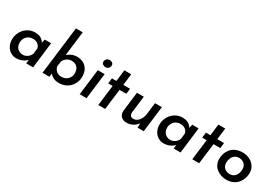

<svg xmlns="http://www.w3.org/2000/svg" viewBox="37 -1739 3865 2715"><g transform="rotate(30 1969.5 -381.0)"><path d="M221 9Q176 9 134.5 -15.5Q93 -40 67.5 -86.5Q42 -133 42 -197Q42 -242 58 -285Q74 -328 105 -363.5Q136 -399 180 -420.5Q224 -442 279 -442Q323 -442 353 -430.5Q383 -419 402 -400.5Q421 -382 433 -359L424 -340L446 -423H549L498 0H386L398 -101L405 -74Q401 -69 387 -55.5Q373 -42 350 -27Q327 -12 294.5 -1.5Q262 9 221 9ZM283 -81Q309 -81 332.5 -91.5Q356 -102 375 -121.5Q394 -141 406 -168L417 -260Q412 -287 396 -307.5Q380 -328 355 -339Q330 -350 299 -350Q260 -350 233.5 -336.5Q207 -323 190 -301.5Q173 -280 165.5 -256Q158 -232 158 -210Q158 -172 173.5 -143Q189 -114 217.5 -97.5Q246 -81 283 -81Z M921 10Q863 10 824 -13Q785 -36 762 -72L777 -100L764 0H652L748 -780H859L805 -339L808 -377Q834 -405 875.5 -423.5Q917 -442 968 -442Q1022 -442 1067.5 -418.5Q1113 -395 1140 -348Q1167 -301 1167 -230Q1167 -168 1137 -113Q1107 -58 1052 -24Q997 10 921 10ZM908 -84Q948 -84 975 -97.5Q1002 -111 1019.5 -132Q1037 -153 1044.5 -177Q1052 -201 1052 -223Q1052 -263 1037 -292.5Q1022 -322 994 -338Q966 -354 928 -354Q883 -354 849 -330Q815 -306 798 -268L786 -177Q791 -161 800.5 -144.5Q810 -128 824.5 -114.5Q839 -101 859.5 -92.5Q880 -84 908 -84Z M1311 -423H1423L1371 0H1259ZM1319 -569Q1320 -595 1339 -613.5Q1358 -632 1387 -632Q1409 -632 1429 -619Q1449 -606 1449 -577Q1448 -550 1429 -531.5Q1410 -513 1381 -513Q1360 -513 1339.5 -526.5Q1319 -540 1319 -569Z M1637 -609H1749L1727 -423H1837L1827 -335H1716L1675 0H1563L1604 -335H1531L1542 -423H1615Z M2032 18Q1974 18 1940 -17Q1906 -52 1912 -108L1950 -423H2062L2028 -148Q2026 -117 2040 -97.5Q2054 -78 2088 -78Q2122 -78 2150.5 -98.5Q2179 -119 2198 -155Q2217 -191 2222 -236L2245 -423H2357L2305 0H2204L2206 -94L2210 -79Q2193 -52 2166 -29.5Q2139 -7 2105 5.5Q2071 18 2032 18Z M2629 9Q2584 9 2542.5 -15.5Q2501 -40 2475.5 -86.5Q2450 -133 2450 -197Q2450 -242 2466 -285Q2482 -328 2513 -363.5Q2544 -399 2588 -420.5Q2632 -442 2687 -442Q2731 -442 2761 -430.5Q2791 -419 2810 -400.5Q2829 -382 2841 -359L2832 -340L2854 -423H2957L2906 0H2794L2806 -101L2813 -74Q2809 -69 2795 -55.5Q2781 -42 2758 -27Q2735 -12 2702.5 -1.5Q2670 9 2629 9ZM2691 -81Q2717 -81 2740.5 -91.5Q2764 -102 2783 -121.5Q2802 -141 2814 -168L2825 -260Q2820 -287 2804 -307.5Q2788 -328 2763 -339Q2738 -350 2707 -350Q2668 -350 2641.5 -336.5Q2615 -323 2598 -301.5Q2581 -280 2573.5 -256Q2566 -232 2566 -210Q2566 -172 2581.5 -143Q2597 -114 2625.5 -97.5Q2654 -81 2691 -81Z M3172 -609H3284L3262 -423H3372L3362 -335H3251L3210 0H3098L3139 -335H3066L3077 -423H3150Z M3652 11Q3613 11 3572.5 -2Q3532 -15 3498.5 -40.5Q3465 -66 3444.5 -105.5Q3424 -145 3424 -198Q3424 -237 3437 -279.5Q3450 -322 3479 -358.5Q3508 -395 3555.5 -417.5Q3603 -440 3671 -440Q3729 -440 3780.5 -416Q3832 -392 3865 -345.5Q3898 -299 3898 -232Q3898 -206 3890.5 -173.5Q3883 -141 3866.5 -108.5Q3850 -76 3821.5 -49Q3793 -22 3751 -5.5Q3709 11 3652 11ZM3655 -82Q3703 -82 3731 -105.5Q3759 -129 3771.5 -163Q3784 -197 3784 -227Q3784 -262 3772.5 -285.5Q3761 -309 3742.5 -323Q3724 -337 3703.5 -343Q3683 -349 3667 -349Q3621 -349 3592 -326Q3563 -303 3550 -269Q3537 -235 3537 -203Q3537 -158 3556 -131.5Q3575 -105 3602.5 -93.5Q3630 -82 3655 -82Z"/></g></svg>

Font: Josefin Sans Thin SemiBold
Style: Italic
Weight: 600
Italic angle: -7°
Version: Version 2.000